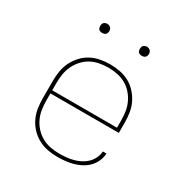

<svg xmlns="http://www.w3.org/2000/svg" viewBox="-163 -827 927 965"><g transform="rotate(30 300.0 -344.5)"><path d="M301 8Q272 8 243.5 2.5Q215 -3 190 -16.5Q165 -30 145 -51Q125 -72 112.5 -98Q100 -124 95.5 -152.5Q91 -181 91 -210V-310Q91 -339 95.5 -367.5Q100 -396 112.5 -421.5Q125 -447 144.5 -468.5Q164 -490 189 -503.5Q214 -517 242.5 -522.5Q271 -528 300 -528Q329 -528 357.5 -522.5Q386 -517 411 -503.5Q436 -490 455.5 -468.5Q475 -447 487.5 -421.5Q500 -396 504.5 -367.5Q509 -339 509 -310V-251H112V-210Q112 -184 116 -158Q120 -132 131 -108.5Q142 -85 160 -65.5Q178 -46 200.5 -33.5Q223 -21 249 -16Q275 -11 301 -11Q321 -11 341.5 -13Q362 -15 381.5 -20Q401 -25 419.5 -34.5Q438 -44 452.5 -58Q467 -72 476 -91Q485 -110 486 -130H507Q506 -107 496.5 -85.5Q487 -64 471 -47.5Q455 -31 434.5 -20Q414 -9 392 -3Q370 3 347 5.5Q324 8 301 8ZM488 -269V-310Q488 -336 484 -362Q480 -388 469 -411.5Q458 -435 440.5 -454.5Q423 -474 400.5 -486.5Q378 -499 352 -504Q326 -509 300 -509Q274 -509 248 -504Q222 -499 199.5 -486.5Q177 -474 159.5 -454.5Q142 -435 131 -411.5Q120 -388 116 -362Q112 -336 112 -310V-269ZM415 -644Q410 -644 404.5 -645.5Q399 -647 395.5 -650.5Q392 -654 390.5 -659.5Q389 -665 389 -670Q389 -675 390.5 -680.5Q392 -686 395.5 -689.5Q399 -693 404.5 -695Q410 -697 415 -697Q420 -697 425.5 -695Q431 -693 434.5 -689.5Q438 -686 440 -680.5Q442 -675 442 -670Q442 -665 440 -659.5Q438 -654 434.5 -650.5Q431 -647 425.5 -645.5Q420 -644 415 -644ZM185 -644Q180 -644 174.5 -645.5Q169 -647 165.5 -650.5Q162 -654 160.5 -659.5Q159 -665 159 -670Q159 -675 160.5 -680.5Q162 -686 165.5 -689.5Q169 -693 174.5 -695Q180 -697 185 -697Q190 -697 195.5 -695Q201 -693 204.5 -689.5Q208 -686 210 -680.5Q212 -675 212 -670Q212 -665 210 -659.5Q208 -654 204.5 -650.5Q201 -647 195.5 -645.5Q190 -644 185 -644Z"/></g></svg>

Font: Iosevka Thin Extended
Style: Regular
Weight: 100
Width: 7
Monospace: yes
Designer: Belleve Invis
Foundry: Belleve Invis
Version: Version 32.5.0; ttfautohint (v1.8.4)